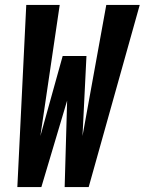

<svg xmlns="http://www.w3.org/2000/svg" viewBox="-20 -755 584 775"><path d="M50 0 86 -735H221L143 -206L233 -529H329L313 -206L409 -735H544L338 0H241L251 -349L147 0Z"/></svg>

Font: Iosevka SS18 Heavy
Style: Italic
Weight: 900
Italic angle: -9°
Monospace: yes
Designer: Belleve Invis
Foundry: Belleve Invis
Version: Version 25.1.1; ttfautohint (v1.8.4)